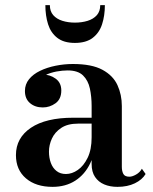

<svg xmlns="http://www.w3.org/2000/svg" viewBox="-20 -717 597 747"><path d="M437 10Q408 10 385.5 0.5Q363 -9 349.8 -28.5Q336.5 -48 336.5 -79V-304.5Q336.5 -340.5 329.8 -372.2Q323 -404 303 -423.5Q283 -443 243 -443Q223 -443 200 -438.8Q177 -434.5 156.5 -425Q136 -415.5 123 -400.2Q110 -385 110 -363H78Q78 -392 98.8 -409.5Q119.5 -427 146.5 -427Q174.5 -427 196.5 -411Q218.5 -395 218.5 -365Q218.5 -331.5 196 -315.2Q173.5 -299 146.5 -299Q116.5 -299 96.8 -315.8Q77 -332.5 77 -363Q77 -389 93 -408.8Q109 -428.5 136 -441.5Q163 -454.5 196.2 -461.2Q229.5 -468 263.5 -468Q337 -468 378.5 -445.5Q420 -423 437 -385.8Q454 -348.5 454 -304.5V-68Q454 -51.5 459.8 -40.5Q465.5 -29.5 483.5 -29.5Q494.5 -29.5 509.2 -37.8Q524 -46 532 -60.5L546.5 -40Q533 -17.5 504.5 -3.8Q476 10 437 10ZM184.5 10Q119.5 10 80.8 -23.2Q42 -56.5 42 -113.5Q42 -180.5 100.2 -219.8Q158.5 -259 265 -259H383V-236H283.5Q243.5 -236 218.5 -219.5Q193.5 -203 182 -178Q170.5 -153 170.5 -127Q170.5 -103 177.8 -83.2Q185 -63.5 199.8 -51.8Q214.5 -40 236.5 -40Q260 -40 282.8 -55.8Q305.5 -71.5 321 -103.2Q336.5 -135 336.5 -183H352Q352 -125.5 331.2 -82Q310.5 -38.5 273 -14.2Q235.5 10 184.5 10ZM271.5 -550Q228 -550 202.8 -569.8Q177.5 -589.5 167 -622.8Q156.5 -656 156.5 -697H174Q174 -673 187.2 -658Q200.5 -643 222.8 -636Q245 -629 271.5 -629Q298.5 -629 321 -636Q343.5 -643 356.8 -658Q370 -673 370 -697H388Q388 -656 377.2 -622.8Q366.5 -589.5 340.8 -569.8Q315 -550 271.5 -550Z"/></svg>

Font: Bodoni Moda 9pt SemiBold
Style: Regular
Weight: 600
Designer: Owen Earl
Foundry: indestructible type
Version: Version 2.005